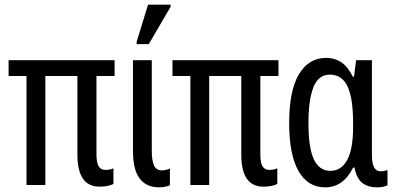

<svg xmlns="http://www.w3.org/2000/svg" viewBox="-20 -796 1701 826"><path d="M408 7Q313 7 313 -131V-469H175V0H94V-469H17V-537H473V-469H395V-132Q395 -96 404.5 -80.5Q414 -65 433 -65Q441 -65 450.5 -66.5Q460 -68 468 -72V-5Q458 1 442 4Q426 7 408 7Z M662 10Q608 9 580 -29Q552 -67 552 -148V-537H633V-147Q633 -104 643 -83.5Q653 -63 676 -63Q692 -63 711 -71V1Q690 10 662 10ZM568 -606V-617L617 -776H714V-767L620 -606Z M1113 7Q1018 7 1018 -131V-469H880V0H799V-469H722V-537H1178V-469H1100V-132Q1100 -96 1109.5 -80.5Q1119 -65 1138 -65Q1146 -65 1155.5 -66.5Q1165 -68 1173 -72V-5Q1163 1 1147 4Q1131 7 1113 7Z M1379 10Q1304 10 1264 -60.5Q1224 -131 1224 -267Q1224 -406 1266 -476.5Q1308 -547 1384 -547Q1419 -547 1447.5 -528.5Q1476 -510 1498 -466H1503L1512 -537H1580V-129Q1580 -59 1617 -59Q1632 -59 1647 -64V1Q1641 5 1628 7.5Q1615 10 1604 10Q1562 10 1538 -9.5Q1514 -29 1505 -75H1499Q1457 10 1379 10ZM1401 -61Q1448 -61 1473.5 -107.5Q1499 -154 1499 -249V-267Q1499 -374 1475 -424.5Q1451 -475 1399 -475Q1350 -475 1328.5 -421Q1307 -367 1307 -266Q1307 -159 1330.5 -110Q1354 -61 1401 -61Z"/></svg>

Font: Noto Sans ExtraCondensed
Style: Regular
Weight: 400
Width: 2
Designer: Monotype Design Team
Foundry: Monotype Imaging Inc.
Version: Version 2.013; ttfautohint (v1.8.4.7-5d5b)